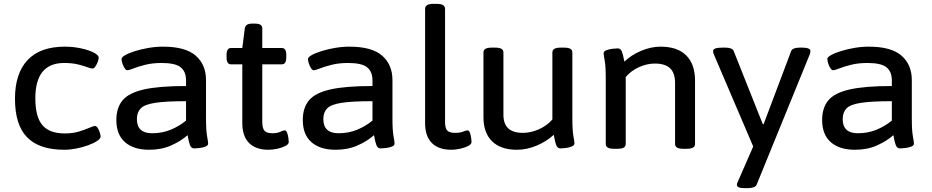

<svg xmlns="http://www.w3.org/2000/svg" viewBox="-20 -773 4854 1000"><path d="M315 7Q185 7 121.5 -57.5Q58 -122 58 -259Q58 -390 123.5 -460Q189 -530 318 -530Q360 -530 400.5 -521.5Q441 -513 467.5 -499.5Q494 -486 494 -473Q494 -464 489 -450.5Q484 -437 476.5 -426.5Q469 -416 462 -416Q454 -416 435 -423Q416 -430 386 -437.5Q356 -445 314 -445Q164 -445 164 -261Q164 -165 200.5 -121.5Q237 -78 318 -78Q359 -78 391.5 -88Q424 -98 445.5 -107.5Q467 -117 474 -117Q482 -117 488.5 -107Q495 -97 499.5 -83.5Q504 -70 504 -62Q504 -51 486 -39Q468 -27 439.5 -16.5Q411 -6 378 0.5Q345 7 315 7Z M757 7Q676 7 631 -32.5Q586 -72 586 -148Q586 -211 618 -250Q650 -289 729 -307Q808 -325 949 -325V-354Q949 -400 921 -422.5Q893 -445 822 -445Q774 -445 736.5 -435.5Q699 -426 675 -416.5Q651 -407 643 -407Q636 -407 629 -418Q622 -429 617.5 -442.5Q613 -456 613 -466Q613 -475 632.5 -486Q652 -497 684 -507Q716 -517 754 -523.5Q792 -530 829 -530Q946 -530 999.5 -483Q1053 -436 1053 -356V-158Q1053 -93 1058.5 -64Q1064 -35 1064 -25Q1064 -15 1050 -9.5Q1036 -4 1018.5 -2Q1001 0 992 0Q976 0 969.5 -17Q963 -34 957 -69Q922 -38 871.5 -15.5Q821 7 757 7ZM772 -79Q825 -79 869.5 -97.5Q914 -116 949 -145V-246Q844 -246 788.5 -237.5Q733 -229 713 -208.5Q693 -188 693 -153Q693 -79 772 -79Z M1378 7Q1312 7 1277 -28.5Q1242 -64 1242 -132V-438H1183Q1160 -438 1160 -474V-487Q1160 -523 1183 -523H1242L1255 -625Q1259 -650 1292 -650H1307Q1328 -650 1337 -643.5Q1346 -637 1346 -625V-523H1448Q1471 -523 1471 -487V-474Q1471 -438 1448 -438H1346V-138Q1346 -104 1358 -91.5Q1370 -79 1398 -79Q1424 -79 1439.5 -86.5Q1455 -94 1463 -94Q1471 -94 1475.5 -81.5Q1480 -69 1482 -54.5Q1484 -40 1484 -34Q1484 -22 1467 -13Q1450 -4 1425.5 1.5Q1401 7 1378 7Z M1728 7Q1647 7 1602 -32.5Q1557 -72 1557 -148Q1557 -211 1589 -250Q1621 -289 1700 -307Q1779 -325 1920 -325V-354Q1920 -400 1892 -422.5Q1864 -445 1793 -445Q1745 -445 1707.5 -435.5Q1670 -426 1646 -416.5Q1622 -407 1614 -407Q1607 -407 1600 -418Q1593 -429 1588.5 -442.5Q1584 -456 1584 -466Q1584 -475 1603.5 -486Q1623 -497 1655 -507Q1687 -517 1725 -523.5Q1763 -530 1800 -530Q1917 -530 1970.5 -483Q2024 -436 2024 -356V-158Q2024 -93 2029.5 -64Q2035 -35 2035 -25Q2035 -15 2021 -9.5Q2007 -4 1989.5 -2Q1972 0 1963 0Q1947 0 1940.5 -17Q1934 -34 1928 -69Q1893 -38 1842.5 -15.5Q1792 7 1728 7ZM1743 -79Q1796 -79 1840.5 -97.5Q1885 -116 1920 -145V-246Q1815 -246 1759.5 -237.5Q1704 -229 1684 -208.5Q1664 -188 1664 -153Q1664 -79 1743 -79Z M2330 7Q2264 7 2229 -28.5Q2194 -64 2194 -132V-727Q2194 -739 2204 -746Q2214 -753 2239 -753H2253Q2278 -753 2288 -746Q2298 -739 2298 -727V-138Q2298 -104 2310 -92.5Q2322 -81 2350 -81Q2376 -81 2392 -87.5Q2408 -94 2415 -94Q2423 -94 2427.5 -81.5Q2432 -69 2434 -54.5Q2436 -40 2436 -34Q2436 -22 2419 -13Q2402 -4 2377.5 1.5Q2353 7 2330 7Z M2672 7Q2588 7 2543 -37Q2498 -81 2498 -163V-500Q2498 -512 2508 -518.5Q2518 -525 2543 -525H2557Q2582 -525 2592 -518.5Q2602 -512 2602 -500V-175Q2602 -81 2703 -81Q2745 -81 2787.5 -100Q2830 -119 2857 -151V-500Q2857 -512 2867 -518.5Q2877 -525 2902 -525H2916Q2941 -525 2951 -518.5Q2961 -512 2961 -500V-158Q2961 -94 2966.5 -64.5Q2972 -35 2972 -26Q2972 -16 2957.5 -10Q2943 -4 2925.5 -2Q2908 0 2899 0Q2884 0 2877.5 -16Q2871 -32 2864 -71Q2828 -37 2776 -15Q2724 7 2672 7Z M3180 2Q3155 2 3145 -4.5Q3135 -11 3135 -23V-365Q3135 -428 3129.5 -457Q3124 -486 3124 -496Q3124 -506 3138.5 -511.5Q3153 -517 3170.5 -519Q3188 -521 3197 -521Q3212 -521 3218.5 -505.5Q3225 -490 3232 -452Q3267 -486 3318.5 -508Q3370 -530 3421 -530Q3508 -530 3554 -484.5Q3600 -439 3600 -353V-23Q3600 -11 3590 -4.5Q3580 2 3555 2H3541Q3516 2 3506 -4.5Q3496 -11 3496 -23V-341Q3496 -392 3470.5 -417Q3445 -442 3390 -442Q3349 -442 3307.5 -423Q3266 -404 3239 -372V-23Q3239 -11 3229 -4.5Q3219 2 3194 2Z M3859 207Q3818 207 3818 190Q3818 188 3818.5 184.5Q3819 181 3823 173L3903 -10L3697 -492Q3696 -495 3695 -499Q3694 -503 3694 -507Q3694 -525 3742 -525H3757Q3774 -525 3785.5 -521Q3797 -517 3801 -508L3953 -126H3957L4101 -508Q4105 -517 4117 -521Q4129 -525 4146 -525H4157Q4201 -525 4201 -507Q4201 -500 4198 -491L3922 186Q3918 198 3905 202.5Q3892 207 3873 207Z M4433 7Q4352 7 4307 -32.5Q4262 -72 4262 -148Q4262 -211 4294 -250Q4326 -289 4405 -307Q4484 -325 4625 -325V-354Q4625 -400 4597 -422.5Q4569 -445 4498 -445Q4450 -445 4412.5 -435.5Q4375 -426 4351 -416.5Q4327 -407 4319 -407Q4312 -407 4305 -418Q4298 -429 4293.5 -442.5Q4289 -456 4289 -466Q4289 -475 4308.5 -486Q4328 -497 4360 -507Q4392 -517 4430 -523.5Q4468 -530 4505 -530Q4622 -530 4675.5 -483Q4729 -436 4729 -356V-158Q4729 -93 4734.5 -64Q4740 -35 4740 -25Q4740 -15 4726 -9.5Q4712 -4 4694.5 -2Q4677 0 4668 0Q4652 0 4645.5 -17Q4639 -34 4633 -69Q4598 -38 4547.5 -15.5Q4497 7 4433 7ZM4448 -79Q4501 -79 4545.5 -97.5Q4590 -116 4625 -145V-246Q4520 -246 4464.5 -237.5Q4409 -229 4389 -208.5Q4369 -188 4369 -153Q4369 -79 4448 -79Z"/></svg>

Font: Asap Semi Expanded Medium
Style: Regular
Weight: 500
Width: 6
Designer: Pablo Cosgaya
Foundry: Omnibus-Type
Version: Version 3.001; ttfautohint (v1.8.4.7-5d5b)